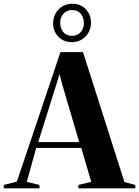

<svg xmlns="http://www.w3.org/2000/svg" viewBox="-78 -1030 760 1050"><path d="M14.5 -37 252.5 -745H376L602.5 -34.5L662 -18.5V0H350.5V-18.5L421 -35.5L366.5 -221H120L68.5 -35.5L138 -18.5V0H-57.5V-18.5ZM355 -253 263 -566 247.5 -625 229.5 -566 131 -253ZM314 -799.5Q270 -799.5 241.2 -829.5Q212.5 -859.5 212.5 -900.5Q212.5 -947.5 242.5 -978.5Q272.5 -1009.5 319 -1009.5Q363 -1009.5 391.2 -979.5Q419.5 -949.5 419.5 -907.5Q419.5 -861.5 389.8 -830.5Q360 -799.5 314 -799.5ZM316 -834Q345 -834 363 -854Q381 -874 381 -904.5Q381 -931 364.8 -953Q348.5 -975 316 -975Q287.5 -975 269.2 -955Q251 -935 251 -904.5Q251 -878 267.2 -856Q283.5 -834 316 -834Z"/></svg>

Font: Merriweather 144pt
Style: Bold
Weight: 700
Version: Version 2.100